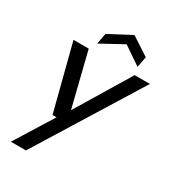

<svg xmlns="http://www.w3.org/2000/svg" viewBox="-220 -824 1036 1158"><g transform="rotate(30 298.0 -245.0)"><path d="M44 220 209 -45H181L64 -501H170L263 -126L490 -501H596L149 220ZM199 -553 213 -628 368 -710 494 -628 480 -553 355 -638Z"/></g></svg>

Font: DM Sans 18pt Medium
Style: Italic
Weight: 500
Italic angle: -10°
Designer: Colophon Foundry, Jonny Pinhorn
Foundry: Colophon Foundry
Version: Version 4.004;gftools[0.9.30]